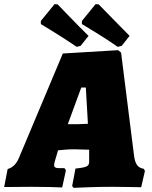

<svg xmlns="http://www.w3.org/2000/svg" viewBox="-53 -900 734 926"><path d="M640 -86 646 -76 628 3Q614 3 574 2Q534 1 490 1Q432 1 375 3Q318 5 302 6L295 -3L311 -87Q340 -90 353.5 -93.5Q367 -97 372 -103Q377 -109 377 -121V-139V-178L304 -180Q284 -180 260 -178Q236 -176 227 -175L214 -131Q208 -112 208 -104Q208 -96 213.5 -92.5Q219 -89 231 -89H258L265 -79L247 4Q232 3 188.5 2Q145 1 97 1L-33 2L-16 -85Q20 -94 39 -140L250 -642L517 -658L531 -646L593 -153Q597 -119 608 -104Q619 -89 640 -86ZM322 -301Q329 -301 371 -303L361 -478H339L274 -301ZM144 -784V-799L210 -880L225 -879Q238 -866 282 -820Q326 -774 374 -727L336 -679L317 -674Q264 -710 211.5 -742.5Q159 -775 144 -784ZM342 -784V-799L408 -880L423 -879Q436 -866 480.5 -820Q525 -774 572 -727L534 -679L515 -674Q463 -710 410 -742.5Q357 -775 342 -784Z"/></svg>

Font: Alegreya Black
Style: Italic
Weight: 900
Italic angle: -7°
Designer: Juan Pablo del Peral
Foundry: Huerta Tipografica
Version: Version 2.007; ttfautohint (v1.6)